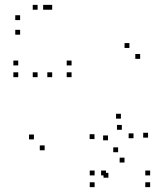

<svg xmlns="http://www.w3.org/2000/svg" viewBox="-20 -760 660 790"><path d="M62.8 -617.3V-637.3H42.8V-617.3ZM177.5 -720V-740H157.5V-720ZM134.7 -720V-740H114.7V-720ZM62.8 -677.3V-697.3H42.8V-677.3ZM194.7 -720V-740H174.7V-720ZM134.7 -720V-740H114.7V-720ZM134.7 -442.5V-462.5H114.7V-442.5ZM194.7 -442.5V-462.5H174.7V-442.5ZM274.5 -442.5V-462.5H254.5V-442.5ZM274.5 -490.8V-510.8H254.5V-490.8ZM55 -490.8V-510.8H35V-490.8ZM55 -442.5V-462.5H35V-442.5ZM119.5 -186.5V-206.5H99.5V-186.5ZM163.7 -141.7V-161.7H143.7V-141.7ZM556.7 -517.8V-537.8H536.7V-517.8ZM512.5 -562.7V-582.7H492.5V-562.7ZM368.8 -187.8V-207.8H348.8V-187.8ZM424.3 -182.7V-202.7H404.3V-182.7ZM481.3 -226V-246H461.3V-226ZM529.3 -191.2V-211.2H509.3V-191.2ZM466 -133.7V-153.7H446V-133.7ZM369.3 -38.3V-58.3H349.3V-38.3ZM369.3 10V-10H349.3V10ZM597.8 10V-10H577.8V10ZM597.8 -38.3V-58.3H577.8V-38.3ZM416 -38.3V-58.3H396V-38.3ZM426 -28.8V-48.8H406V-28.8ZM492.3 -91.3V-111.3H472.3V-91.3ZM589.2 -193.7V-213.7H569.2V-193.7ZM477.5 -271.8V-291.8H457.5V-271.8Z"/></svg>

Font: Monaspace Xenon Dots Var
Style: Regular
Weight: 400
Designer: Riley Cran and the Lettermatic Team
Version: Version 1.100 (Monaspace Xenon Dots)